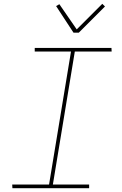

<svg xmlns="http://www.w3.org/2000/svg" viewBox="-20 -986 640 1006"><path d="M447 0H45L44 -19H237L352 -716H162V-735H564L565 -716H372L257 -19H447ZM365 -815 274 -954 291 -964 382 -832 516 -966 530 -952 393 -815Z"/></svg>

Font: Iosevka HT Thin Extended
Style: Italic
Weight: 100
Width: 7
Italic angle: -9°
Monospace: yes
Designer: Belleve Invis
Foundry: Belleve Invis
Version: Version 32.3.0; ttfautohint (v1.8.4)